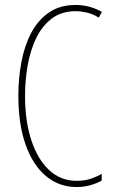

<svg xmlns="http://www.w3.org/2000/svg" viewBox="-20 -744 455 774"><path d="M285 -699Q229 -699 190 -670Q151 -641 127 -592.5Q103 -544 92 -483Q81 -422 81 -357Q81 -255 106.5 -178Q132 -101 178.5 -58Q225 -15 289 -15Q323 -15 349 -24.5Q375 -34 390 -43V-16Q371 -5 344.5 2.5Q318 10 289 10Q218 10 165 -34.5Q112 -79 83 -161.5Q54 -244 54 -358Q54 -429 66.5 -495Q79 -561 106.5 -612.5Q134 -664 178 -694Q222 -724 285 -724Q341 -724 391 -696L378 -673Q354 -688 329.5 -693.5Q305 -699 285 -699Z"/></svg>

Font: Noto Sans ExtraCondensed Thin
Style: Regular
Weight: 100
Width: 2
Designer: Monotype Design Team
Foundry: Monotype Imaging Inc.
Version: Version 2.013; ttfautohint (v1.8.4.7-5d5b)